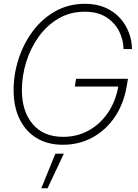

<svg xmlns="http://www.w3.org/2000/svg" viewBox="-20 -758 734 1019"><path d="M314 10.3Q232.4 10.3 173.8 -25.6Q115.2 -61.5 83.7 -126.7Q52.2 -191.9 52.2 -279.3Q52.2 -364.3 78.9 -446Q105.5 -527.8 155 -593.8Q204.6 -659.7 274.4 -698.7Q344.2 -737.8 431.2 -737.8Q493.2 -737.8 539.8 -717Q586.4 -696.3 617.4 -661.6Q648.4 -627 664.3 -584.2Q680.2 -541.5 680.2 -497.6H635.7Q634.8 -546.9 612.1 -592.3Q589.4 -637.7 543.9 -666.7Q498.5 -695.8 429.7 -695.8Q352.1 -695.8 290.5 -659.7Q229 -623.5 185.5 -563.2Q142.1 -502.9 119.1 -429Q96.2 -355 96.2 -279.3Q96.2 -167 153.6 -99.4Q210.9 -31.7 315.4 -31.7Q388.7 -31.7 449.5 -64.9Q510.3 -98.1 551.8 -158.2Q593.3 -218.3 607.9 -298.8H377L383.8 -339.8H659.2L651.9 -297.9Q636.2 -206.1 588.9 -136.5Q541.5 -66.9 470.7 -28.3Q399.9 10.3 314 10.3ZM199.2 241.2 273.9 57.6H318.8L232.4 241.2Z"/></svg>

Font: Inter Display ExtraLight
Style: Italic
Weight: 200
Italic angle: -9.39999°
Designer: Rasmus Andersson
Foundry: rsms
Version: Version 4.000;git-a52131595